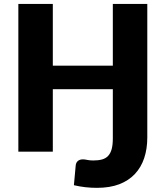

<svg xmlns="http://www.w3.org/2000/svg" viewBox="-20 -748 817 947"><path d="M706.5 -728.5V-69.5Q706.5 -14 691.2 31.8Q676 77.5 645.2 110.2Q614.5 143 568 160.8Q521.5 178.5 458.5 178.5Q430 178.5 402.2 175.5Q374.5 172.5 344.5 165.5L353.5 67Q355 54 364 46Q373 38 389.5 38Q398 38 410.5 40.8Q423 43.5 440.5 43.5Q465 43.5 483.2 38.5Q501.5 33.5 513.2 21Q525 8.5 530.8 -12.5Q536.5 -33.5 536.5 -65.5V-308H240.5V0H70.5V-728.5H240.5V-424H536.5V-728.5Z"/></svg>

Font: Lato 2
Style: Regular
Weight: 900
Designer: Lukasz Dziedzic with Adam Twardoch and Botio Nikoltchev
Foundry: tyPoland Lukasz Dziedzic
Version: Version 2.015; 2015-08-06; http://www.latofonts.com/